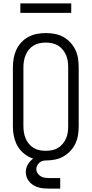

<svg xmlns="http://www.w3.org/2000/svg" viewBox="-20 -938 540 1132"><path d="M250 8Q277 8 303.5 3Q330 -2 353 -15Q376 -28 394.5 -47.5Q413 -67 424.5 -91.5Q436 -116 440 -142Q444 -168 444 -195V-540Q444 -567 440 -593.5Q436 -620 424.5 -644Q413 -668 394.5 -688Q376 -708 353 -720.5Q330 -733 303.5 -738Q277 -743 250 -743Q223 -743 197 -738Q171 -733 147.5 -720.5Q124 -708 105.5 -688Q87 -668 76 -644Q65 -620 60.5 -593.5Q56 -567 56 -540V-195Q56 -168 60.5 -142Q65 -116 76 -91.5Q87 -67 105.5 -47.5Q124 -28 147.5 -15Q171 -2 197 3Q223 8 250 8ZM250 -49Q231 -49 212.5 -52.5Q194 -56 178 -66Q162 -76 150 -90.5Q138 -105 131 -122Q124 -139 121 -157.5Q118 -176 118 -195V-540Q118 -559 121 -577.5Q124 -596 131 -613Q138 -630 150 -645Q162 -660 178 -669.5Q194 -679 212.5 -683Q231 -687 250 -687Q269 -687 287.5 -683Q306 -679 322 -669.5Q338 -660 350 -645Q362 -630 369.5 -613Q377 -596 379.5 -577.5Q382 -559 382 -540V-195Q382 -176 379.5 -157.5Q377 -139 369.5 -122Q362 -105 350 -90.5Q338 -76 322 -66Q306 -56 287.5 -52.5Q269 -49 250 -49ZM275 174H335V112H275Q262 112 248 110.5Q234 109 222 102.5Q210 96 202 84Q194 72 194 59Q194 48 199 38.5Q204 29 211.5 22Q219 15 229.5 11.5Q240 8 250 8V-25Q229 -25 208 -18.5Q187 -12 170 1.5Q153 15 142.5 35Q132 55 132 76Q132 93 138 108.5Q144 124 155 136Q166 148 180.5 156Q195 164 210.5 168Q226 172 242.5 173Q259 174 275 174ZM400 -862V-918H100V-862Z"/></svg>

Font: Iosevka SS09 Light
Style: Regular
Weight: 300
Monospace: yes
Designer: Belleve Invis
Foundry: Belleve Invis
Version: Version 5.2.1; ttfautohint (v1.8.3)